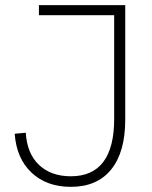

<svg xmlns="http://www.w3.org/2000/svg" viewBox="-20 -717 590 745"><path d="M37 -198 80 -202Q85 -121 131.5 -77Q178 -33 255 -33Q339 -33 381 -89Q423 -145 423 -255V-658H131V-697H466V-253Q466 -127 411.5 -59.5Q357 8 255 8Q161 8 102.5 -47Q44 -102 37 -198Z"/></svg>

Font: Hanken Grotesk ExtraLight
Style: Regular
Weight: 200
Designer: Alfredo Marco Pradil
Foundry: Hanken Design Co.
Version: Version 3.014